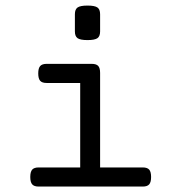

<svg xmlns="http://www.w3.org/2000/svg" viewBox="-20 -686 640 706"><path d="M348.1 -418V-70.3H504.9Q521.5 -70.3 528.6 -62.3Q535.6 -54.2 535.6 -35.2Q535.6 -16.1 528.6 -8.1Q521.5 0 504.9 0H122.1Q105.5 0 98.4 -8.1Q91.3 -16.1 91.3 -35.2Q91.3 -54.2 98.4 -62.3Q105.5 -70.3 122.1 -70.3H274.9V-380.9H151.4Q134.8 -380.9 127.7 -388.9Q120.6 -397 120.6 -416Q120.6 -435.1 127.7 -443.1Q134.8 -451.2 151.4 -451.2H317.4Q334 -451.2 341.1 -443.6Q348.1 -436 348.1 -418ZM301.8 -538.6Q274.9 -538.6 265.1 -545.7Q255.4 -552.7 255.4 -570.3V-633.8Q255.4 -651.4 265.1 -658.4Q274.9 -665.5 301.8 -665.5Q328.6 -665.5 338.4 -658.4Q348.1 -651.4 348.1 -633.8V-570.3Q348.1 -552.7 338.4 -545.7Q328.6 -538.6 301.8 -538.6Z"/></svg>

Font: Courier Prime Code
Style: Regular
Weight: 400
Designer: Alan Dague-Greene
Foundry: Quote-Unquote Apps
Version: Version 3.0318